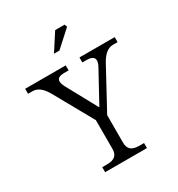

<svg xmlns="http://www.w3.org/2000/svg" viewBox="-212 -1061 1112 1198"><g transform="rotate(-30 343.5 -462.0)"><path d="M149.9 -587.9Q108.4 -664.1 54.2 -664.1H21V-700.2H313V-664.1H280.8Q202.1 -664.1 244.1 -587.9L363.8 -368.2L483.9 -587.9Q504.4 -624.5 493.9 -644.3Q483.4 -664.1 443.8 -664.1H412.1V-700.2H666V-664.1H632.8Q578.6 -664.1 537.1 -587.9L381.8 -301.8V-104Q381.8 -68.8 400.6 -52.5Q419.4 -36.1 460.9 -36.1H494.1V0H192.9V-36.1H226.1Q267.6 -36.1 286.4 -52.5Q305.2 -68.8 305.2 -104V-310.1ZM286.1 -799.8 366.2 -923.8H434.1L440.9 -904.8L325.2 -799.8Z"/></g></svg>

Font: LT Superior Serif
Style: Regular
Weight: 400
Designer: Daniel Lyons
Foundry: LyonsType
Version: Version 2.120;FEAKit 1.0